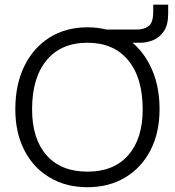

<svg xmlns="http://www.w3.org/2000/svg" viewBox="-20 -774 729 802"><path d="M44 -317.5Q44 -420.5 81.5 -497.5Q119 -574.5 187 -617.2Q255 -660 345.5 -660Q387 -660 424.5 -650.5H551.5Q581 -650.5 600.5 -664.8Q620 -679 620 -725V-754.5H682.5V-717Q682.5 -670.5 664.8 -644Q647 -617.5 620.2 -606.5Q593.5 -595.5 566 -595.5H533.5Q586.5 -550.5 616.5 -479.5Q646.5 -408.5 646.5 -317.5Q646.5 -220 608.8 -146.8Q571 -73.5 503.2 -32.8Q435.5 8 345.5 8Q255 8 187 -32.8Q119 -73.5 81.5 -146.8Q44 -220 44 -317.5ZM576 -317.5Q576 -449 515.5 -522.2Q455 -595.5 345.5 -595.5Q235 -595.5 174.5 -522.2Q114 -449 114 -317.5Q114 -194 174.5 -125.5Q235 -57 345.5 -57Q455 -57 515.5 -125.5Q576 -194 576 -317.5Z"/></svg>

Font: Overused Grotesk Book
Style: Regular
Weight: 375
Version: Version 0.004